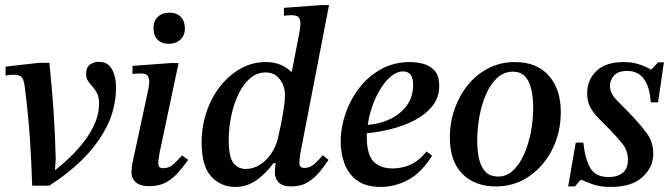

<svg xmlns="http://www.w3.org/2000/svg" viewBox="-20 -725 2649 758"><path d="M174 8H107Q104 -95 97.5 -186Q91 -277 79 -371Q76 -406 67.5 -418Q59 -430 34 -430Q21 -430 2 -427V-462L134 -477H175Q185 -381 191.5 -285.5Q198 -190 200 -96L197 -55H200Q247 -92 286 -135Q325 -178 348 -224Q371 -270 371 -316Q371 -341 363.5 -356Q356 -371 346 -382Q336 -393 328 -404.5Q320 -416 320 -434Q320 -459 335 -470Q350 -481 370 -481Q396 -481 410.5 -466.5Q425 -452 431.5 -429Q438 -406 438 -382Q438 -296 400.5 -223.5Q363 -151 302.5 -92.5Q242 -34 174 8Z M568 10Q534 10 516.5 -5Q499 -20 499 -46Q499 -59 502.5 -78.5Q506 -98 516 -142L566 -375Q566 -375 567.5 -384.5Q569 -394 569 -406Q569 -416 563 -425.5Q557 -435 537 -435Q524 -435 513.5 -434Q503 -433 503 -433V-465L654 -476H685L610 -122Q610 -122 607.5 -106Q605 -90 605 -80Q605 -61 623 -61Q649 -61 668 -79.5Q687 -98 699 -111L723 -94Q705 -69 685 -45.5Q665 -22 637 -6Q609 10 568 10ZM646 -552Q619 -552 602.5 -568Q586 -584 586 -613Q586 -642 603 -658.5Q620 -675 649 -675Q678 -675 694 -658Q710 -641 710 -613Q710 -585 692 -568.5Q674 -552 646 -552Z M909 13Q852 13 814 -28Q776 -69 776 -162Q776 -227 796 -285Q816 -343 851 -386.5Q886 -430 931.5 -455Q977 -480 1029 -480Q1061 -480 1086 -470Q1111 -460 1129 -442H1132L1163 -602Q1163 -602 1164.5 -613Q1166 -624 1166 -634Q1166 -647 1159.5 -656Q1153 -665 1131 -665Q1122 -665 1111.5 -664Q1101 -663 1101 -663V-694L1249 -705H1279L1166 -121Q1166 -121 1164 -105.5Q1162 -90 1162 -81Q1162 -62 1182 -62Q1205 -62 1224 -80Q1243 -98 1254 -112L1277 -94Q1261 -70 1241.5 -46Q1222 -22 1195 -5.5Q1168 11 1130 11Q1096 11 1080.5 -4.5Q1065 -20 1065 -45Q1065 -53 1066 -63Q1067 -73 1069 -81H1060Q1026 -36 989.5 -11.5Q953 13 909 13ZM950 -58Q980 -58 1006 -74.5Q1032 -91 1050 -117.5Q1068 -144 1076 -174Q1090 -233 1097.5 -279Q1105 -325 1105 -348Q1105 -386 1084.5 -412.5Q1064 -439 1028 -439Q994 -439 967 -415.5Q940 -392 921.5 -353.5Q903 -315 893 -267.5Q883 -220 883 -172Q883 -105 901.5 -81.5Q920 -58 950 -58Z M1484 13Q1425 13 1390.5 -12Q1356 -37 1340.5 -78Q1325 -119 1325 -166Q1325 -221 1344 -276.5Q1363 -332 1398.5 -378Q1434 -424 1484.5 -452Q1535 -480 1599 -480Q1623 -480 1649.5 -473.5Q1676 -467 1695 -447Q1714 -427 1714 -386Q1714 -339 1686 -305Q1658 -271 1614.5 -249Q1571 -227 1521.5 -215Q1472 -203 1428 -199Q1428 -193 1428 -186Q1428 -114 1455 -87Q1482 -60 1529 -60Q1568 -60 1601.5 -75.5Q1635 -91 1664 -127L1686 -110Q1641 -40 1589 -13.5Q1537 13 1484 13ZM1432 -232Q1482 -236 1522.5 -256Q1563 -276 1587 -310Q1611 -344 1611 -390Q1611 -443 1572 -443Q1547 -443 1524 -424Q1501 -405 1482 -374Q1463 -343 1450 -306Q1437 -269 1432 -232Z M1937 11Q1855 11 1805.5 -38.5Q1756 -88 1756 -182Q1756 -242 1775 -295.5Q1794 -349 1828 -390.5Q1862 -432 1909 -456Q1956 -480 2013 -480Q2099 -480 2146.5 -426.5Q2194 -373 2194 -283Q2194 -203 2161 -136.5Q2128 -70 2070 -29.5Q2012 11 1937 11ZM1947 -28Q1980 -28 2005.5 -52Q2031 -76 2048.5 -115Q2066 -154 2075.5 -202Q2085 -250 2085 -299Q2085 -338 2078 -370.5Q2071 -403 2053.5 -422.5Q2036 -442 2005 -442Q1970 -442 1943.5 -418Q1917 -394 1899.5 -354.5Q1882 -315 1873 -266.5Q1864 -218 1864 -169Q1864 -131 1871 -99Q1878 -67 1896 -47.5Q1914 -28 1947 -28Z M2392 13Q2348 13 2319.5 2.5Q2291 -8 2276 -15H2272L2250 11H2223L2253 -162H2283Q2290 -96 2311 -61Q2332 -26 2383 -26Q2417 -26 2438 -42.5Q2459 -59 2459 -94Q2459 -130 2437.5 -157Q2416 -184 2386 -215Q2364 -237 2343.5 -257.5Q2323 -278 2310.5 -301.5Q2298 -325 2298 -356Q2298 -410 2335 -445Q2372 -480 2441 -480Q2478 -480 2506.5 -470Q2535 -460 2548 -451H2552L2578 -479H2601L2578 -321H2549Q2546 -379 2523 -412Q2500 -445 2456 -445Q2420 -445 2404 -426.5Q2388 -408 2388 -386Q2388 -357 2414.5 -330Q2441 -303 2475 -268Q2510 -231 2534.5 -197.5Q2559 -164 2559 -117Q2559 -65 2516.5 -26Q2474 13 2392 13Z"/></svg>

Font: STIX Two Text Medium
Style: Italic
Weight: 500
Italic angle: -12°
Designer: Ross Mills, John Hudson & Paul Hanslow, Tiro Typeworks Ltd; with prior portions MicroPress Inc. and Coen Hoffman, Elsevi
Foundry: Tiro Typeworks Ltd
Version: Version 2.13 b171